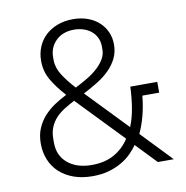

<svg xmlns="http://www.w3.org/2000/svg" viewBox="-81 -787 848 877"><g transform="rotate(-10 343.5 -349.0)"><path d="M492 -95Q479 -76 460 -57Q441 -38 414.5 -22.5Q388 -7 354.5 2.5Q321 12 280 12Q230 12 191.5 -2Q153 -16 126 -41Q99 -66 85 -100.5Q71 -135 71 -175Q71 -215 84 -245.5Q97 -276 118 -299.5Q139 -323 166.5 -341.5Q194 -360 224 -375Q184 -419 161 -459Q138 -499 138 -547Q138 -582 150.5 -612Q163 -642 186 -663.5Q209 -685 241.5 -697.5Q274 -710 314 -710Q351 -710 381.5 -699Q412 -688 433.5 -668.5Q455 -649 467 -622.5Q479 -596 479 -564Q479 -529 465.5 -501Q452 -473 429 -449.5Q406 -426 374 -406Q342 -386 305 -367L486 -179Q502 -218 509.5 -264.5Q517 -311 519 -361H644V-311H566Q557 -216 522 -141L657 0H583ZM311 -662Q258 -662 226.5 -631Q195 -600 195 -555V-541Q195 -506 217 -471.5Q239 -437 273 -400Q303 -415 330.5 -431.5Q358 -448 378.5 -467Q399 -486 411 -506.5Q423 -527 423 -551V-564Q423 -587 414 -605.5Q405 -624 389.5 -636.5Q374 -649 353.5 -655.5Q333 -662 311 -662ZM131 -169Q131 -109 173 -74Q215 -39 284 -39Q345 -39 388 -63Q431 -87 459 -130L255 -342Q230 -329 207.5 -315Q185 -301 168 -283Q151 -265 141 -241.5Q131 -218 131 -186Z"/></g></svg>

Font: IBM Plex Sans Hebrew Light
Style: Regular
Weight: 300
Designer: Mike Abbink, Paul van der Laan, Pieter van Rosmalen, Yanek Iontef
Foundry: Bold Monday
Version: Version 1.2